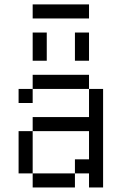

<svg xmlns="http://www.w3.org/2000/svg" viewBox="-20 -832 540 852"><path d="M375 -750V-812.5H125V-750ZM125 -62.5V0H312.5V-62.5ZM125 -62.5V-250H62.5V-62.5ZM375 -62.5V0H437.5V-437.5H375Q375 -437.5 375 -312.5H125V-250H375Q375 -250 375 -125H312.5V-62.5ZM125 -437.5H62.5V-375H125ZM125 -437.5H375V-500H125ZM125 -687.5Q125 -687.5 125 -562.5H187.5Q187.5 -562.5 187.5 -687.5ZM312.5 -687.5Q312.5 -687.5 312.5 -562.5H375Q375 -562.5 375 -687.5Z"/></svg>

Font: Unifont
Style: Regular
Weight: 500
Version: Version 13.0.05